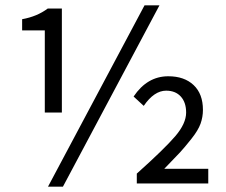

<svg xmlns="http://www.w3.org/2000/svg" viewBox="-20 -688 848 720"><path d="M63 -574V-616Q119 -626 159 -656H212V-266H148V-574ZM160 12 522 -668H578L216 12ZM481 -326Q532 -402 611 -402Q671 -402 706 -369Q741 -336 741 -276Q741 -249 732 -224Q723 -199 697.5 -167Q672 -135 655.5 -117Q639 -99 596 -55H761V0H493V-37Q597 -130 637.5 -177.5Q678 -225 678 -266Q678 -304 658 -326Q638 -348 603 -348Q558 -348 519 -291Z"/></svg>

Font: RibengUni
Style: Regular
Weight: 400
Designer: (1) Dr. Andrew Glass (Senior Program Manager at Microsoft Corporation)
(2) Bivuti Chakma (Chakma Font Designer & Keyboar
Foundry: Bivuti Chakma
Version: Version 2.2022; Updated on: 03 June 2022; Friday